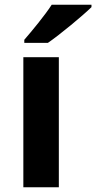

<svg xmlns="http://www.w3.org/2000/svg" viewBox="-20 -786 404 806"><path d="M364 -756V-766H197C168 -721 114 -656 82 -619V-606H181C232 -641 326 -719 364 -756ZM227 0V-546H78V0Z"/></svg>

Font: Noto Sans Gunjala Gondi
Style: Bold
Weight: 700
Designer: Ek Type
Foundry: Ek Type
Version: Version 1.004